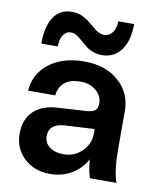

<svg xmlns="http://www.w3.org/2000/svg" viewBox="-83 -789 705 866"><g transform="rotate(10 269.5 -356.5)"><path d="M175.8 -725.1Q192.4 -725.1 206.5 -721.7Q220.7 -718.3 234.6 -710Q248.5 -701.7 254.4 -697.3Q260.3 -692.9 274.9 -681.2Q288.1 -669.4 294.4 -664.3Q300.8 -659.2 312.3 -653.6Q323.7 -647.9 335 -647.9Q359.9 -647.9 374.5 -667.5Q389.2 -687 389.2 -719.2H461.9Q461.9 -642.6 429.9 -599.4Q397.9 -556.2 341.8 -556.2Q321.8 -556.2 303.7 -562.5Q285.6 -568.8 275.9 -575.9Q266.1 -583 252 -595.2Q248 -598.6 239.7 -606Q231.4 -613.3 226.8 -616.7Q222.2 -620.1 215.3 -624.5Q208.5 -628.9 202.1 -630.9Q195.8 -632.8 189 -632.8Q166.5 -632.8 153.3 -613Q140.1 -593.3 140.1 -560.1H64.9Q64.9 -639.6 93.8 -682.4Q122.6 -725.1 175.8 -725.1ZM488.8 -152.8Q488.8 -51.8 507.8 0H386.2Q374 -36.1 371.1 -84Q346.2 -38.6 302.7 -13.2Q259.3 12.2 205.1 12.2Q132.8 12.2 85.9 -31.7Q39.1 -75.7 39.1 -143.1Q39.1 -209 78.1 -246.8Q117.2 -284.7 189.9 -288.1L319.8 -295.9Q346.7 -297.9 357.9 -307.6Q369.1 -317.4 369.1 -337.9V-339.8Q369.1 -374 340.6 -397.9Q312 -421.9 271 -421.9Q177.2 -421.9 167 -340.8H43Q48.8 -419.4 110.8 -466.8Q172.9 -514.2 271 -514.2Q367.7 -514.2 428.2 -461.4Q488.8 -408.7 488.8 -325.2ZM161.1 -153.8Q161.1 -123 185.1 -104.5Q209 -85.9 249 -85.9Q299.8 -85.9 334.5 -120.1Q369.1 -154.3 369.1 -205.1V-222.2L233.9 -214.8Q161.1 -210.4 161.1 -153.8Z"/></g></svg>

Font: Overused Grotesk SemiBold
Style: Regular
Weight: 600
Version: Version 0.002